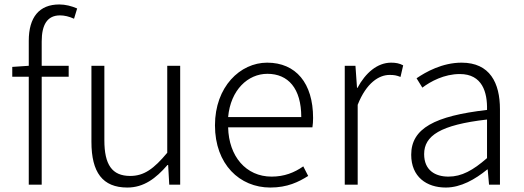

<svg xmlns="http://www.w3.org/2000/svg" viewBox="-20 -828 2348 861"><path d="M326 -790C301 -801 273 -808 246 -808C156 -808 109 -751 109 -645V-533L35 -528V-484H109V0H167V-484H288V-533H167V-642C167 -717 192 -759 249 -759C269 -759 290 -754 312 -744Z M551 13C625 13 679 -28 731 -88H734L739 0H788V-533H730V-143C670 -71 626 -39 564 -39C482 -39 448 -90 448 -199V-533H390V-192C390 -55 440 13 551 13Z M1192 13C1269 13 1319 -12 1362 -39L1340 -82C1300 -54 1255 -36 1198 -36C1083 -36 1006 -127 1003 -257H1381C1383 -270 1384 -284 1384 -299C1384 -455 1307 -547 1178 -547C1057 -547 944 -439 944 -266C944 -91 1055 13 1192 13ZM1003 -303C1014 -425 1092 -497 1179 -497C1272 -497 1331 -432 1331 -303Z M1526 0H1584V-358C1623 -457 1680 -492 1727 -492C1748 -492 1758 -490 1776 -483L1788 -535C1771 -544 1755 -547 1734 -547C1672 -547 1619 -501 1583 -434H1581L1574 -533H1526Z M1979 13C2047 13 2111 -24 2165 -68H2167L2173 0H2222V-338C2222 -456 2177 -547 2050 -547C1963 -547 1889 -505 1848 -477L1874 -435C1911 -463 1972 -496 2042 -496C2143 -496 2166 -414 2164 -335C1929 -308 1824 -252 1824 -134C1824 -35 1893 13 1979 13ZM1991 -36C1932 -36 1882 -64 1882 -137C1882 -219 1954 -268 2164 -292V-119C2101 -64 2050 -36 1991 -36Z"/></svg>

Font: Noto Sans CJK Light
Style: Regular
Weight: 300
Designer: Ryoko NISHIZUKA (kana & ideographs); Paul D. Hunt (Latin, Greek & Cyrillic); Wenlong ZHANG (bopomofo); Sandoll Communica
Foundry: Adobe Systems Incorporated
Version: Version 1.000;PS 1;hotconv 1.0.78;makeotf.lib2.5.61930